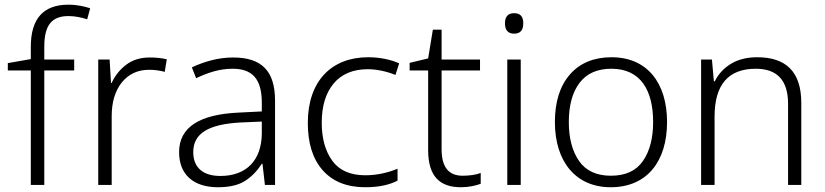

<svg xmlns="http://www.w3.org/2000/svg" viewBox="-20 -785 3504 815"><path d="M294.9 -532.2H168V-586.9C168 -677.2 198.7 -716.8 271 -716.8C297.9 -716.8 326.2 -710.9 350.1 -703.1L362.8 -750C337.9 -757.8 307.1 -765.1 270 -765.1C164.1 -765.1 110.8 -705.6 110.8 -586.9V-534.2L13.2 -517.1V-485.8H110.8V0H168V-485.8H294.9Z M616.2 -541C576.2 -541 542.5 -530.8 515.1 -509.8C487.8 -488.8 467.3 -462.9 454.1 -433.1H451.2L445.3 -532.2H397V0H454.1V-292C454.1 -351.1 468.3 -398.9 497.1 -435.1C525.9 -470.7 564.5 -488.8 613.3 -488.8C635.7 -488.8 657.7 -485.8 679.2 -480L688 -533.2C666 -538.6 642.1 -541 616.2 -541Z M969.2 -541C905.3 -541 845.2 -522.9 794.4 -499L812.5 -453.1C863.3 -477.1 912.6 -493.2 967.3 -493.2C1048.8 -493.2 1091.3 -452.6 1091.3 -349.1V-312L994.1 -307.1C828.6 -299.8 740.2 -246.1 740.2 -139.2C740.2 -43 802.2 9.8 905.3 9.8C954.6 9.8 993.2 0.5 1021 -17.6C1048.8 -35.6 1072.3 -60.1 1091.3 -89.8H1094.2L1104.5 0H1147.5V-357.9C1147.5 -484.9 1089.8 -541 969.2 -541ZM1091.3 -269V-216.8C1089.8 -105 1026.4 -38.1 915.5 -38.1C843.3 -38.1 800.3 -72.3 800.3 -139.2C800.3 -219.2 865.2 -257.8 1001.5 -265.1Z M1530.3 9.8C1589.4 9.8 1632.8 -0.5 1667.5 -18.1V-68.8C1630.4 -53.2 1582.5 -41 1530.3 -41C1467.3 -41 1420.4 -61.5 1390.6 -102.5C1360.8 -143.6 1345.7 -197.3 1345.7 -264.2C1345.7 -334 1362.3 -389.6 1396 -430.2C1429.7 -470.7 1478 -491.2 1541.5 -491.2C1578.6 -491.2 1622.1 -481.9 1658.7 -466.8L1674.3 -516.1C1639.6 -531.7 1593.3 -542 1542.5 -542C1388.7 -542 1286.6 -442.4 1286.6 -263.2C1286.6 -176.8 1307.6 -109.9 1350.1 -62C1392.6 -14.2 1452.6 9.8 1530.3 9.8Z M1943.4 -39.1C1884.3 -39.1 1854.5 -76.2 1854.5 -150.9V-485.8H2017.6V-532.2H1854.5V-659.2H1817.4L1797.4 -537.1L1718.8 -518.1V-485.8H1797.4V-147.9C1797.4 -36.1 1847.2 9.8 1936.5 9.8C1969.7 9.8 2000.5 2.9 2020.5 -4.9V-50.8C2000.5 -43 1972.7 -39.1 1943.4 -39.1Z M2162.6 -729C2136.7 -729 2123.5 -714.8 2123.5 -686C2123.5 -656.7 2136.7 -642.1 2162.6 -642.1C2188.5 -642.1 2201.2 -656.7 2201.2 -686C2201.2 -714.8 2188.5 -729 2162.6 -729ZM2133.3 -532.2V0H2190.4V-532.2Z M2811.5 -267.1C2811.5 -431.2 2728.5 -542 2576.2 -542C2501 -542 2441.9 -517.6 2399.4 -469.2C2356.9 -420.4 2335.4 -353 2335.4 -267.1C2335.4 -98.6 2424.3 9.8 2572.3 9.8C2726.6 9.8 2811.5 -100.1 2811.5 -267.1ZM2394.5 -267.1C2394.5 -337.9 2409.7 -393.1 2439.9 -433.1C2470.2 -473.1 2515.1 -493.2 2575.2 -493.2C2701.2 -493.2 2752.4 -398.9 2752.4 -267.1C2752.4 -199.2 2738.3 -144 2709.5 -102.1C2680.7 -60.1 2635.3 -39.1 2573.2 -39.1C2512.2 -39.1 2466.8 -60.1 2438 -101.6C2409.2 -143.1 2394.5 -198.2 2394.5 -267.1Z M3194.3 -542C3149.4 -542 3111.8 -532.2 3081.1 -513.2C3050.3 -493.7 3028.3 -469.2 3014.2 -439.9H3010.3L3002 -532.2H2956.1V0H3013.2V-290C3013.2 -425.3 3071.3 -493.2 3188 -493.2C3277.8 -493.2 3325.2 -445.3 3325.2 -344.2V0H3381.3V-348.1C3381.3 -481.4 3315.4 -542 3194.3 -542Z"/></svg>

Font: Noto Reveo Sans
Style: Regular
Weight: 300
Designer: Monotype Design Team
Foundry: Monotype Imaging Inc.
Version: Version 2.007